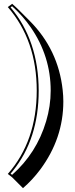

<svg xmlns="http://www.w3.org/2000/svg" viewBox="-20 -728 396 1008"><path d="M312.5 -195.3Q312.5 -1 190.9 162.6Q149.9 217.3 100.6 259.8L43.9 203.1L21 185.1Q172.4 13.2 172.9 -252Q172.9 -516.1 21 -690.9L43.9 -708Q62 -692.4 78.1 -676.3L134.8 -619.6Q286.1 -468.3 309.1 -254.9Q312.5 -224.6 312.5 -195.3ZM246.1 -252Q246.1 -432.1 142.1 -583.5Q99.6 -645 43.5 -695.3L35.6 -689.5Q182.6 -514.6 183.1 -252Q183.1 1 47.4 169.4Q41.5 176.8 35.6 183.6L43.5 189.9Q172.4 76.2 222.2 -91.3Q246.1 -171.4 246.1 -252Z"/></svg>

Font: Linux Biolinum Shadow O
Style: Regular
Weight: 400
Designer: Philipp H. Poll
Foundry: Philipp H. Poll
Version: Version 1.0.4